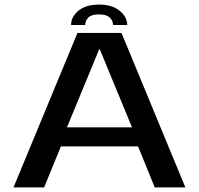

<svg xmlns="http://www.w3.org/2000/svg" viewBox="-20 -820 870 840"><path d="M39 0 319 -676H511.5L791 0H657L584 -179.5H246.5L173 0ZM273 -263H557.5L416.5 -604.5H414ZM414 -800Q469.5 -800 503 -773.2Q536.5 -746.5 536.5 -710.5H474.5Q474.5 -730 459.8 -743.5Q445 -757 414 -757Q379.5 -757 366.2 -743.2Q353 -729.5 353 -710.5H291Q291 -746.5 323.2 -773.2Q355.5 -800 414 -800Z"/></svg>

Font: Anybody ExtraExpanded Medium
Style: Regular
Weight: 500
Width: 8
Designer: Tyler Finck
Foundry: Etcetera Type Company
Version: Version 1.010; ttfautohint (v1.8.3) -l 8 -r 50 -G 200 -x 14 